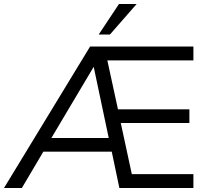

<svg xmlns="http://www.w3.org/2000/svg" viewBox="-22 -937 1033 957"><path d="M942 -636H513L566 -392H922V-324H580L635 -69H942V0H573L535 -181H194L87 0H-2L427 -705H942ZM234 -249H520L445 -604ZM526 -765H470L571 -917H659Z"/></svg>

Font: wassup Sans
Style: Regular
Weight: 400
Version: Version 2.001